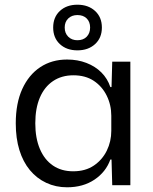

<svg xmlns="http://www.w3.org/2000/svg" viewBox="-20 -787 650 816"><path d="M265 9Q217 9 176.5 -10Q136 -29 107 -64Q78 -99 62.5 -149Q47 -199 47 -263Q47 -348 74.5 -408.5Q102 -469 151 -501.5Q200 -534 265 -534Q310 -534 347.5 -519.5Q385 -505 411 -479Q437 -453 449 -417H454L457 -525H534V0H457L454 -109H449Q430 -56 381.5 -23.5Q333 9 265 9ZM291 -59Q343 -59 379 -83.5Q415 -108 434 -147Q453 -186 453 -231V-295Q453 -341 433.5 -380.5Q414 -420 378.5 -443.5Q343 -467 292 -467Q242 -467 205.5 -442.5Q169 -418 149.5 -372.5Q130 -327 130 -263Q130 -200 149.5 -154Q169 -108 205 -83.5Q241 -59 291 -59ZM309 -573Q263 -573 234.5 -599.5Q206 -626 206 -670Q206 -714 234.5 -740.5Q263 -767 309 -767Q355 -767 384 -740.5Q413 -714 413 -670Q413 -626 384 -599.5Q355 -573 309 -573ZM309 -616Q334 -616 348.5 -631Q363 -646 363 -670Q363 -694 348.5 -708.5Q334 -723 309 -723Q285 -723 270 -708.5Q255 -694 255 -670Q255 -646 270 -631Q285 -616 309 -616Z"/></svg>

Font: Mona Sans ExtraLight
Style: Regular
Weight: 400
Version: Version 2.000